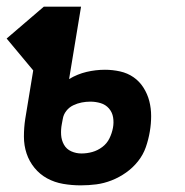

<svg xmlns="http://www.w3.org/2000/svg" viewBox="-37 -550 557 578"><path d="M206 8Q179 8 153 3.5Q127 -1 105 -13Q83 -25 67 -44.5Q51 -64 43 -88Q35 -112 35 -139Q35 -166 39 -192L63 -338L-17 -434L95 -530H207L171 -312Q196 -327 223.5 -333.5Q251 -340 279 -340Q302 -340 324.5 -335Q347 -330 365 -317.5Q383 -305 395 -286Q407 -267 412.5 -245.5Q418 -224 418 -200.5Q418 -177 414 -154Q410 -130 402 -107Q394 -84 378.5 -64.5Q363 -45 342.5 -30.5Q322 -16 299 -7Q276 2 253 5Q230 8 206 8ZM208 -88Q225 -88 241 -92.5Q257 -97 271 -107.5Q285 -118 292.5 -133.5Q300 -149 303 -165Q306 -181 303.5 -196.5Q301 -212 291 -223.5Q281 -235 266 -239.5Q251 -244 235 -244Q222 -244 209 -241.5Q196 -239 183.5 -233Q171 -227 162.5 -216Q154 -205 152 -192L149 -176Q146 -160 147 -144Q148 -128 155.5 -114.5Q163 -101 177.5 -94.5Q192 -88 208 -88Z"/></svg>

Font: Iosevka Slab
Style: Bold Italic
Weight: 700
Italic angle: -9°
Monospace: yes
Designer: Belleve Invis
Foundry: Belleve Invis
Version: Version 11.1.0; ttfautohint (v1.8.3)